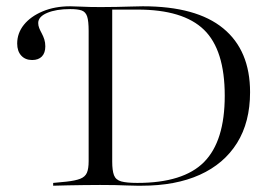

<svg xmlns="http://www.w3.org/2000/svg" viewBox="-20 -591 873 611"><path d="M416.1 0Q400.8 0 383.9 -0.8Q366.9 -1.6 346 -2Q325 -2.4 298.4 -2.4Q271.8 -2.4 246 -2Q220.2 -1.6 196 -1.2Q171.8 -0.8 149.2 0V-8.9L191.1 -12.9Q220.2 -16.1 235.5 -22.2Q250.8 -28.2 256.5 -41.1Q262.1 -54 262.1 -78.2V-492.7Q262.1 -524.2 257.3 -538.7Q252.4 -553.2 239.9 -557.7Q227.4 -562.1 203.2 -562.1Q158.9 -562.1 130.2 -550Q101.6 -537.9 101.6 -517.7Q101.6 -509.7 104.8 -501.6Q108.1 -493.5 112.9 -484.7Q117.7 -475.8 121 -465.7Q124.2 -455.6 124.2 -443.5Q124.2 -422.6 113.3 -411.3Q102.4 -400 82.3 -400Q60.5 -400 47.6 -414.1Q34.7 -428.2 34.7 -452.4Q34.7 -485.5 56 -512.1Q77.4 -538.7 115.7 -554.8Q154 -571 203.2 -571Q215.3 -571 239.9 -569.8Q264.5 -568.5 299.2 -568.5H301.6Q325 -568.5 350.4 -569Q375.8 -569.4 398 -570.2Q420.2 -571 434.7 -571Q604.8 -571 690.3 -500.8Q775.8 -430.6 775.8 -297.6Q775.8 -202.4 734.3 -135.9Q692.7 -69.4 615.7 -34.7Q538.7 0 430.6 0ZM416.9 -8.9Q563.7 -8.9 629.4 -75.4Q695.2 -141.9 695.2 -286.3Q695.2 -432.3 629 -496.4Q562.9 -560.5 417.7 -560.5H337.1V-76.6Q337.1 -48.4 342.7 -33.5Q348.4 -18.5 365.7 -13.7Q383.1 -8.9 416.9 -8.9Z"/></svg>

Font: Playfair 144pt SemiExpanded Light
Style: Regular
Weight: 300
Width: 6
Designer: Claus Eggers Sørensen
Foundry: Claus Eggers Sørensen
Version: Version 2.203